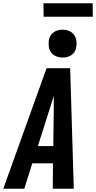

<svg xmlns="http://www.w3.org/2000/svg" viewBox="-41 -1151 586 1171"><path d="M-21 0 243 -735H387L409 0H281L282 -155H156L107 0ZM190 -260H284L287 -490Q287 -509 287 -528Q287 -547 287 -566Q281 -547 275 -528Q269 -509 263 -490ZM341 -800Q321 -800 302 -807.5Q283 -815 271.5 -830Q260 -845 257 -865Q254 -885 257 -905Q259 -920 266.5 -933Q274 -946 286.5 -954.5Q299 -963 313 -966.5Q327 -970 341 -970Q361 -970 379.5 -962.5Q398 -955 409.5 -940Q421 -925 424.5 -905Q428 -885 424 -865Q422 -850 415 -837Q408 -824 395.5 -815.5Q383 -807 369 -803.5Q355 -800 341 -800ZM225 -1049 224 -1131H524L525 -1049Z"/></svg>

Font: Iosevka Extrabold
Style: Italic
Weight: 800
Italic angle: -9°
Monospace: yes
Designer: Belleve Invis
Foundry: Belleve Invis
Version: Version 32.5.0; ttfautohint (v1.8.4)